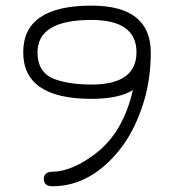

<svg xmlns="http://www.w3.org/2000/svg" viewBox="-20 -646 618 682"><path d="M304.7 -626Q515.6 -626 515.6 -459Q515.6 -355.5 484.4 -264.6Q453.1 -173.8 404.3 -113.3Q300.8 15.6 166 15.6Q135.7 15.6 135.7 -10.3Q135.7 -36.1 168 -36.1Q200.2 -36.1 240.7 -53.2Q281.2 -70.3 323.2 -103.5Q418 -177.7 452.1 -326.2Q402.3 -294.9 304.7 -294.9Q62.5 -294.9 62.5 -460.4Q62.5 -626 304.7 -626ZM304.7 -345.7Q464.8 -345.7 464.8 -460.4Q464.8 -575.2 304.7 -575.2Q113.3 -575.2 113.3 -460Q113.3 -384.8 178.7 -363.3Q230.5 -345.7 304.7 -345.7Z"/></svg>

Font: Jura
Style: Book
Weight: 400
Version: Version 2.5